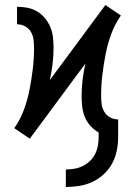

<svg xmlns="http://www.w3.org/2000/svg" viewBox="-20 -547 540 767"><path d="M243 200V130Q260 130 277.5 127Q295 124 311 116Q327 108 339.5 96Q352 84 360 68Q368 52 371 35Q374 18 374 0V-18Q356 -28 341.5 -44Q327 -60 319 -79.5Q311 -99 308.5 -120.5Q306 -142 306 -163Q306 -196 310 -228.5Q314 -261 321 -293L99 7L68 -14L37 -35Q61 -69 75.5 -108.5Q90 -148 98 -189Q106 -230 111 -271.5Q116 -313 116 -355Q116 -372 114 -388.5Q112 -405 103.5 -419.5Q95 -434 80 -442Q65 -450 48 -450V-520Q69 -520 89.5 -516Q110 -512 128 -501.5Q146 -491 159.5 -474.5Q173 -458 181 -439Q189 -420 191.5 -399Q194 -378 194 -357Q194 -324 190 -291.5Q186 -259 179 -227L401 -527L432 -506L463 -485Q439 -451 424.5 -411.5Q410 -372 402 -331Q394 -290 389 -248.5Q384 -207 384 -165Q384 -148 386 -131.5Q388 -115 396.5 -100.5Q405 -86 420 -78Q435 -70 452 -70V0Q452 27 446.5 54.5Q441 82 428 106Q415 130 394.5 149Q374 168 349.5 179.5Q325 191 297.5 195.5Q270 200 243 200Z"/></svg>

Font: Iosevka Slab
Style: Regular
Weight: 400
Monospace: yes
Designer: Belleve Invis
Foundry: Belleve Invis
Version: Version 11.2.4; ttfautohint (v1.8.3)